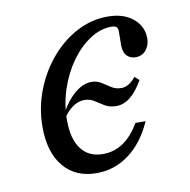

<svg xmlns="http://www.w3.org/2000/svg" viewBox="-58 -483 546 551"><g transform="rotate(-10 215.0 -207.5)"><path d="M181.5 11.3Q120.2 11.3 85.5 -30.2Q50.8 -71.8 50.8 -145.2Q50.8 -200.8 70.2 -251.2Q89.5 -301.6 123 -341.1Q156.5 -380.6 199.2 -403.2Q241.9 -425.8 289.5 -425.8Q335.5 -425.8 363.3 -402.8Q391.1 -379.8 391.1 -344.4Q391.1 -324.2 379.4 -310.5Q367.7 -296.8 349.2 -296.8Q333.9 -296.8 323.8 -306.9Q313.7 -316.9 313.7 -339.5Q313.7 -352.4 314.1 -362.9Q314.5 -373.4 314.1 -380.6Q313.7 -387.9 309.7 -391.5Q305.6 -395.2 295.2 -395.2Q262.9 -395.2 232.3 -375Q201.6 -354.8 177 -320.6Q152.4 -286.3 137.9 -242.7Q123.4 -199.2 123.4 -152.4Q123.4 -97.6 145.6 -68.5Q167.7 -39.5 208.9 -39.5Q241.1 -39.5 267.7 -57.3Q294.4 -75 315.3 -111.3H345.2Q318.5 -51.6 276.2 -20.2Q233.9 11.3 181.5 11.3ZM118.5 -158.1 121 -175.8Q138.7 -208.9 162.9 -229Q187.1 -249.2 211.3 -249.2Q227.4 -249.2 239.9 -241.1Q252.4 -233.1 264.9 -225Q277.4 -216.9 293.5 -216.9Q304.8 -216.9 315.3 -223.4Q325.8 -229.8 335.5 -241.9L348.4 -230.6Q330.6 -199.2 311.3 -183.9Q291.9 -168.5 270.2 -168.5Q250.8 -168.5 236.7 -177Q222.6 -185.5 210.5 -193.5Q198.4 -201.6 181.5 -201.6Q164.5 -201.6 148 -189.9Q131.5 -178.2 118.5 -158.1Z"/></g></svg>

Font: Playfair 12pt Light
Style: Italic
Weight: 300
Italic angle: -15.6°
Designer: Claus Eggers Sørensen
Foundry: Claus Eggers Sørensen
Version: Version 2.000;gftools[0.9.28]